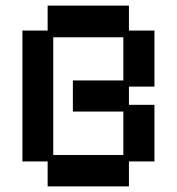

<svg xmlns="http://www.w3.org/2000/svg" viewBox="-20 -653 632 685"><path d="M150 12V-77H60V-544H150V-633H440V-544H531V-344H440V-279H531V-77H440V12ZM170 -100H420V-255H240V-366H420V-520H170Z"/></svg>

Font: Pixelify Sans Medium
Style: Regular
Weight: 500
Designer: Stefie Justprince
Foundry: Typecalism Foundryline
Version: Version 1.000;February 13, 2025;FontCreator 15.0.0.3015 64-b